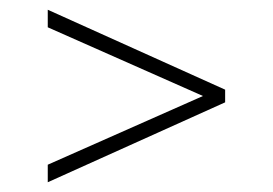

<svg xmlns="http://www.w3.org/2000/svg" viewBox="-20 -577 560 394"><path d="M78 -557 442 -393V-367L78 -203V-239L396.5 -380L78 -521Z"/></svg>

Font: Encode Sans Semi Condensed Thin
Style: Regular
Weight: 250
Width: 4
Designer: Multiple Designers
Foundry: Impallari Type
Version: Version 2.000